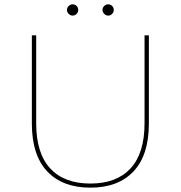

<svg xmlns="http://www.w3.org/2000/svg" viewBox="-20 -863 834 886"><path d="M127 -293V-700H147V-294Q147 -156 211.5 -86Q276 -16 397 -16Q518 -16 582.5 -86Q647 -156 647 -294V-700H667V-293Q667 -147 596 -72Q525 3 397 3Q269 3 198 -72Q127 -147 127 -293ZM453 -817Q453 -828 461 -835.5Q469 -843 479 -843Q490 -843 497.5 -835.5Q505 -828 505 -817Q505 -807 497.5 -799Q490 -791 479 -791Q469 -791 461 -799Q453 -807 453 -817ZM289 -817Q289 -828 297 -835.5Q305 -843 315 -843Q326 -843 333.5 -835.5Q341 -828 341 -817Q341 -807 333.5 -799Q326 -791 315 -791Q305 -791 297 -799Q289 -807 289 -817Z"/></svg>

Font: iiserrat Thin
Style: Regular
Weight: 100
Designer: Akira Ohta
Foundry: Akira Ohta
Version: Version 1.200;Glyphs 3.3.1 (3343)